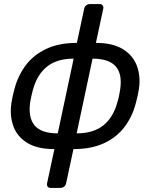

<svg xmlns="http://www.w3.org/2000/svg" viewBox="-20 -730 753 940"><path d="M228.2 190Q218.1 190 213.3 183.6Q208.5 177.3 210.5 167.1L246.3 0Q163 0 113.4 -30.5Q63.8 -61 45.3 -112.6Q26.8 -164.1 35.8 -225.2Q38.1 -241.7 42.2 -260Q46.3 -278.3 50.9 -294.8Q68.4 -360.7 106.9 -411.5Q145.4 -462.2 207.6 -491.1Q269.7 -520 356.3 -520L392.1 -687.1Q394.1 -697.3 402.1 -703.6Q410.1 -710 420.2 -710H467.6Q477.8 -710 482.6 -703.6Q487.4 -697.3 485.4 -687.1L449.6 -520Q531.9 -520 581.5 -489.5Q631.1 -459 650.2 -407.8Q669.3 -356.7 660.1 -294.8Q657.7 -278.3 653.7 -260Q649.6 -241.7 645 -225.2Q628.4 -160.1 589.9 -108.9Q551.4 -57.8 489.3 -28.9Q427.3 0 339.6 0L303.7 167.1Q301.7 177.3 293.8 183.6Q285.8 190 275.6 190ZM262.8 -77.1 340.6 -442.9Q258.9 -442.9 209.9 -403.7Q160.9 -364.6 140.5 -287.9Q136.5 -273.3 133.7 -259.8Q130.9 -246.3 128.1 -232.1Q116.8 -155.5 149.2 -116.3Q181.5 -77.1 262.8 -77.1ZM355.3 -77.1Q437.2 -77.1 486.3 -116.5Q535.4 -155.9 555.4 -232.1Q560 -246.3 562.5 -259.8Q564.9 -273.3 567.7 -287.9Q580.4 -364.9 547.4 -403.9Q514.4 -442.9 433.1 -442.9Z"/></svg>

Font: Rubik Light
Style: Italic
Weight: 300
Italic angle: -12°
Designer: Hubert and Fischer
Foundry: Hubert and Fischer
Version: Version 2.300;gftools[0.9.30]